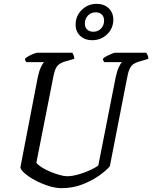

<svg xmlns="http://www.w3.org/2000/svg" viewBox="-20 -978 791 998"><path d="M300 0Q268 0 231 -12Q194 -24 161.5 -41.5Q129 -59 108 -77.5Q87 -96 86 -108L176 -575Q183 -609 193 -629.5Q203 -650 209 -655H117Q115 -657 112.5 -661.5Q110 -666 110 -673Q117 -680 130 -687Q143 -694 156 -699Q169 -704 175 -704H356Q359 -699 362.5 -691Q366 -683 366 -672L320 -659Q291 -651 277.5 -634.5Q264 -618 256 -573L169 -132Q178 -120 198 -107.5Q218 -95 242.5 -85Q267 -75 290 -68.5Q313 -62 328 -62Q355 -62 388.5 -71.5Q422 -81 450.5 -94.5Q479 -108 491 -118L581 -575Q588 -608 597.5 -628.5Q607 -649 614 -655H522Q520 -657 517.5 -662Q515 -667 515 -673Q522 -680 535.5 -687Q549 -694 561.5 -699Q574 -704 580 -704H740Q743 -700 747 -692Q751 -684 751 -672L703 -658Q685 -653 673 -644.5Q661 -636 653 -618Q645 -600 639 -565L551 -114Q535 -94 498.5 -67.5Q462 -41 411 -20.5Q360 0 300 0ZM459 -769Q421 -769 397 -791.5Q373 -814 373 -850Q373 -895 405 -926.5Q437 -958 482 -958Q521 -958 545 -935Q569 -912 569 -876Q569 -831 537 -800Q505 -769 459 -769ZM465 -813Q489 -813 505 -829.5Q521 -846 521 -871Q521 -891 509.5 -902.5Q498 -914 477 -914Q453 -914 437 -897Q421 -880 421 -855Q421 -836 433 -824.5Q445 -813 465 -813Z"/></svg>

Font: Texturina 72pt 72pt Regular
Style: Italic
Weight: 400
Italic angle: -11°
Designer: Guillermo Torres Carreño
Foundry: Omnibus-Type
Version: Version 1.002; ttfautohint (v1.8.3)